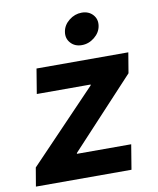

<svg xmlns="http://www.w3.org/2000/svg" viewBox="-85 -835 744 902"><g transform="rotate(-10 286.5 -384.0)"><path d="M12.9 0 27.9 -88.6 348.7 -423.7 349.4 -427.7H92.5L112 -545.9H549.9L533.7 -448.9L230 -122.2L229.3 -118.2H488.3L468.8 0ZM341.1 -617.1Q308 -617.1 288.2 -639.2Q268.3 -661.3 273.4 -692.3Q278.4 -723.9 305.8 -745.7Q333.1 -767.5 366.2 -767.5Q399.5 -767.5 419.4 -745.7Q439.2 -723.8 434 -692.3Q429 -661.3 401.7 -639.2Q374.4 -617.1 341.1 -617.1Z"/></g></svg>

Font: Adwaita Sans
Style: Italic
Weight: 400
Italic angle: -9.39999°
Designer: Rasmus Andersson
Foundry: rsms
Version: Version 4.001;git-9221beed3